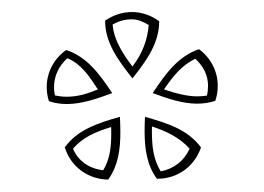

<svg xmlns="http://www.w3.org/2000/svg" viewBox="-20 -634 435 316"><path d="M164.7 -480.8C143.5 -512.7 122.8 -540.7 88.9 -551.7C68.3 -537.1 56.9 -514.5 56.9 -490.5C56.9 -482.9 58.1 -475.1 60.5 -467.4C70.3 -464.2 80.1 -462.8 89.9 -462.8C114.3 -462.8 138.8 -471.2 164.7 -480.8ZM177.4 -441.7C140.5 -431.4 107.5 -420.3 86.6 -391.5C96.5 -359.7 124.5 -339 158 -338.4C174.5 -361.1 178.1 -387.7 178.1 -416.6C178.1 -424.8 177.8 -433.2 177.4 -441.7ZM231.3 -480.8C256.6 -471.4 280.7 -463.4 304.5 -463.4C314.4 -463.4 324.3 -464.8 334.3 -468C337.1 -476.2 338.4 -484.6 338.4 -492.7C338.4 -516 327.5 -538.1 307.7 -553C273.5 -541.8 252.8 -513.1 231.3 -480.8ZM198 -505C221.8 -535 242 -563.4 242 -599C228.4 -609.1 212.7 -614.2 197 -614.2C181.8 -614.2 166.5 -609.4 153 -600C153 -564 173.9 -535.4 198 -505ZM218.6 -441.7C218.2 -433.8 218 -426 218 -418.4C218 -389.3 221.6 -362.6 238.2 -339.8L239.1 -339.8C272.1 -339.8 300 -359.9 310.8 -391.3C289.6 -420.4 256 -431.2 218.6 -441.7ZM141.1 -486.8C123.8 -479.8 108.4 -474.8 89.9 -474.8C83.3 -474.8 76.5 -475.6 70.3 -477C69.2 -483 68.9 -485.9 68.9 -490.5C68.9 -509 76.9 -525.8 91 -538.2C113.7 -528.6 126.8 -508.8 141.1 -486.8ZM163 -424.9C163 -421.6 163.1 -418.9 163.1 -415.6C163.1 -392.8 161.3 -372.7 149.9 -353.8C127.2 -356.3 108.7 -368.8 100.1 -389.3C116.6 -408.4 138 -417.3 163 -424.9ZM249.9 -486.9C264.7 -508.3 278.8 -526.4 301.4 -537.3C314.7 -525.1 322.4 -510.3 322.4 -492.7C322.4 -487.8 321.8 -481.8 320.6 -476.7C317.1 -476 311.3 -475.4 304.5 -475.4C287.7 -475.4 268.1 -480.6 249.9 -486.9ZM198 -524.5C179.8 -548.4 167.2 -570.3 165.3 -593.6C176.3 -599.7 186.1 -602.2 197 -602.2C207.2 -602.2 215.7 -598.2 224.8 -592.8C222.7 -568.1 214.6 -546.5 198 -524.5ZM230.1 -425.9C254.6 -417.7 275.1 -407.9 292.1 -389.3C283 -369.2 266.2 -356.1 244.5 -352C232.5 -371.8 230 -392.4 230 -418.4C230 -420.8 230 -423.8 230.1 -425.9Z"/></svg>

Font: SortefaxS01
Style: Medium
Weight: 500
Designer: gluk
Foundry: gluk
Version: Version 0.261